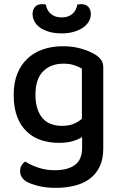

<svg xmlns="http://www.w3.org/2000/svg" viewBox="-20 -705 585 926"><path d="M376 -44Q357 -32 329.5 -24Q302 -16 264 -16Q220 -16 180.5 -28.5Q141 -41 111 -68.5Q81 -96 63.5 -140Q46 -184 46 -248Q46 -306 63.5 -349.5Q81 -393 112.5 -422.5Q144 -452 187.5 -467Q231 -482 284 -482Q333 -482 374.5 -469.5Q416 -457 442 -440Q459 -429 468.5 -415Q478 -401 478 -381V13Q478 63 460.5 99Q443 135 412.5 157.5Q382 180 340 190.5Q298 201 250 201Q199 201 162 191Q125 181 108 171Q77 152 77 121Q77 104 84 92.5Q91 81 102 74Q125 90 163 103Q201 116 244 116Q307 116 341.5 90.5Q376 65 376 8ZM279 -98Q313 -98 336 -108Q359 -118 375 -132V-374Q360 -383 338 -390.5Q316 -398 286 -398Q225 -398 188 -361Q151 -324 151 -249Q151 -208 161 -179Q171 -150 188 -132Q205 -114 228.5 -106Q252 -98 279 -98ZM277 -621Q309 -621 328.5 -637.5Q348 -654 353 -683Q358 -684 362 -684.5Q366 -685 371 -685Q394 -685 406 -672Q418 -659 418 -637Q418 -619 409 -602.5Q400 -586 382 -573Q364 -560 337.5 -552Q311 -544 277 -544Q242 -544 215.5 -552Q189 -560 171.5 -573Q154 -586 145.5 -603Q137 -620 137 -637Q137 -659 149 -672Q161 -685 184 -685Q189 -685 193 -684.5Q197 -684 201 -683Q206 -654 226 -637.5Q246 -621 277 -621Z"/></svg>

Font: Baloo 2 Medium
Style: Regular
Weight: 500
Designer: Sarang Kulkarni and Ek Type
Foundry: Ek Type
Version: Version 1.640;hotconv 1.0.111;makeotfexe 2.5.65597; ttfautoh